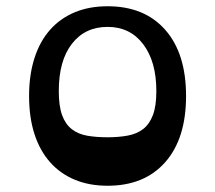

<svg xmlns="http://www.w3.org/2000/svg" viewBox="-20 -580 688 614"><path d="M324 -494Q252 -494 210 -440Q168 -386 168 -289Q168 -241 178.5 -212Q189 -183 209.5 -167Q230 -151 259 -146Q288 -141 324 -141Q360 -141 389 -146.5Q418 -152 438 -167.5Q458 -183 469 -212Q480 -241 480 -289Q480 -383 438 -438.5Q396 -494 324 -494ZM324 -560Q442 -560 508.5 -484.5Q575 -409 575 -273Q575 -137 508.5 -61.5Q442 14 324 14Q265 14 218.5 -5.5Q172 -25 139.5 -62Q107 -99 90 -152Q73 -205 73 -273Q73 -340 90 -393.5Q107 -447 139.5 -484Q172 -521 218.5 -540.5Q265 -560 324 -560Z"/></svg>

Font: OpenDyslexic 3
Style: Regular
Weight: 400
Designer: Abelardo Gonzalez
Version: Version 1.000;PS 001.001;hotconv 1.0.56